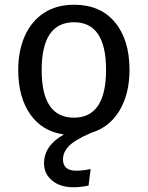

<svg xmlns="http://www.w3.org/2000/svg" viewBox="-20 -559 624 811"><path d="M246 114Q246 162 302 162Q329 162 363 155L354 225Q319 232 291 232Q234 232 200 203.5Q166 175 166 131Q166 56 250 9Q158 -4 107.5 -76.5Q57 -149 57 -263Q57 -345 85 -407.5Q113 -470 166 -504.5Q219 -539 293 -539Q404 -539 465.5 -465Q527 -391 527 -264Q527 -162 484.5 -91.5Q442 -21 365 2Q296 32 271 58Q246 84 246 114ZM292 -62Q428 -62 428 -264Q428 -465 293 -465Q156 -465 156 -263Q156 -62 292 -62Z"/></svg>

Font: FiraGO
Style: Regular
Weight: 400
Designer: bBox Type
Foundry: bBox Type GmbH
Version: Version 1.001;April 20, 2020;FontCreator 12.0.0.2555 64-bit